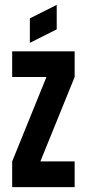

<svg xmlns="http://www.w3.org/2000/svg" viewBox="-20 -765 355 785"><path d="M102.1 -689.9 211.9 -745.1V-645L102.1 -589.8ZM285.2 -555.2V-450.2L145 -105H285.2V0H29.8V-105L169.9 -450.2H29.8V-555.2Z"/></svg>

Font: Horta
Style: Regular
Weight: 600
Width: 3
Version: Version 0.11